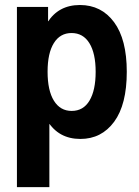

<svg xmlns="http://www.w3.org/2000/svg" viewBox="-20 -561 569 786"><path d="M49.3 205.1V-532.7H176.8V-474.1H192.9L171.9 -411.6V-115.7L202.6 -52.7H182.1V205.1ZM309.1 7.8Q219.7 7.8 174.3 -66.2Q128.9 -140.1 128.9 -268.6Q128.9 -396 173.8 -468.3Q218.8 -540.5 307.1 -540.5Q395 -540.5 447 -470.2Q499 -399.9 499 -267.1Q499 -132.8 447.3 -62.5Q395.5 7.8 309.1 7.8ZM273.4 -106.9Q321.3 -106.9 346.4 -149.2Q371.6 -191.4 371.6 -267.1Q371.6 -342.8 345.9 -384.3Q320.3 -425.8 272.9 -425.8Q226.1 -425.8 200.4 -384.5Q174.8 -343.3 174.8 -267.6Q174.8 -190.4 200.7 -148.7Q226.6 -106.9 273.4 -106.9Z"/></svg>

Font: Reddit Sans Condensed
Style: Bold
Weight: 700
Designer: Stephen Hutchings
Foundry: Reddit
Version: Version 1.014